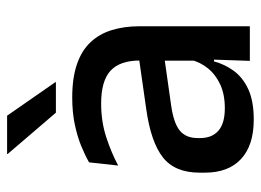

<svg xmlns="http://www.w3.org/2000/svg" viewBox="-117 -607 735 541"><g transform="rotate(-90 250.5 -336.5)"><path d="M447 0H349.5L353.5 -116L350 -131V-285L350.5 -309.5Q350.5 -366 321.8 -392.5Q293 -419 229.5 -419Q178 -419 134 -404.5Q90 -390 54.5 -371L63.5 -453Q83.5 -464.5 110.5 -475.5Q137.5 -486.5 171.5 -493.5Q205.5 -500.5 246 -500.5Q301.5 -500.5 340 -487.2Q378.5 -474 402 -449Q425.5 -424 436.2 -389Q447 -354 447 -311ZM184 11Q111.5 11 73 -24.8Q34.5 -60.5 34.5 -126.5V-141.5Q34.5 -211.5 77.8 -245.2Q121 -279 214 -292L361 -313L366.5 -242L225.5 -222Q175 -215 153.5 -197.8Q132 -180.5 132 -147V-140Q132 -106.5 152.8 -88.5Q173.5 -70.5 216 -70.5Q255 -70.5 283 -83.5Q311 -96.5 328.5 -118.2Q346 -140 352.5 -166.5L366 -101H348Q340 -71 321.5 -45.5Q303 -20 269.8 -4.5Q236.5 11 184 11ZM87 -684H195L289.5 -548V-546.5H203.5L87 -682.5Z"/></g></svg>

Font: Anek Devanagari Medium Medium
Style: Regular
Weight: 500
Version: Version 1.003